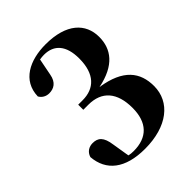

<svg xmlns="http://www.w3.org/2000/svg" viewBox="-215 -893 1039 1039"><g transform="rotate(-45 304.0 -373.5)"><path d="M230 -727C242 -729 253 -730 263 -730C340 -730 384 -680 384 -581C384 -462 326 -408 237 -408H203V-369H242C344 -369 399 -306 399 -188C399 -76 342 -18 238 -18C224 -18 213 -19 201 -22L185 -120C176 -187 151 -206 111 -206C85 -206 59 -193 49 -161C58 -49 138 17 290 17C461 17 565 -67 565 -189C565 -294 510 -370 352 -394C491 -422 543 -495 543 -587C543 -690 468 -764 309 -764C188 -764 83 -713 80 -594C91 -574 112 -562 136 -562C171 -562 202 -579 211 -630Z"/></g></svg>

Font: Noto Serif KR Black
Style: Regular
Weight: 900
Version: Version 1.001;PS 1.001;hotconv 16.6.54;makeotf.lib2.5.65590